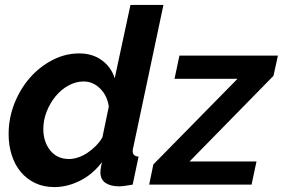

<svg xmlns="http://www.w3.org/2000/svg" viewBox="-20 -750 1149 780"><path d="M603 -82 945 -430H689L709 -524H1109L1091 -442L750 -94H1022L1002 0H586ZM201 10Q157 10 122.5 -6.5Q88 -23 64 -52Q40 -81 27.5 -120.5Q15 -160 15 -205Q15 -270 38.5 -329.5Q62 -389 101.5 -434Q141 -479 193 -506Q245 -533 302 -533Q356 -533 394 -505Q432 -477 446 -432L510 -730H644L522 -154Q519 -143 519 -136Q519 -115 543 -114L519 0Q501 3 487.5 5Q474 7 464 7Q429 7 408.5 -7Q388 -21 388 -50Q388 -58 389.5 -67.5Q391 -77 394 -91Q356 -41 304.5 -15.5Q253 10 201 10ZM261 -104Q278 -104 297.5 -110.5Q317 -117 335 -129Q353 -141 369 -157Q385 -173 396 -192L422 -317Q416 -361 387 -390Q358 -419 320 -419Q288 -419 258 -402.5Q228 -386 205.5 -358.5Q183 -331 169.5 -296.5Q156 -262 156 -226Q156 -174 184 -139Q212 -104 261 -104Z"/></svg>

Font: PTCRaleway
Style: Bold Italic
Weight: 700
Italic angle: -12°
Designer: Matt McInerney, Pablo Impallari, Rodrigo Fuenzalida
Foundry: Matt McInerney, Pablo Impallari, Rodrigo Fuenzalida
Version: Version 3.000g; ttfautohint (v1.5) -l 8 -r 28 -G 28 -x 14 -D